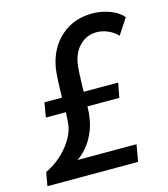

<svg xmlns="http://www.w3.org/2000/svg" viewBox="-107 -794 769 878"><g transform="rotate(-15 277.5 -355.0)"><path d="M555 -654 506 -579Q489 -598 462 -610Q435 -622 408 -622Q362 -622 329.5 -591Q297 -560 288 -508Q283 -479 281 -395V-374H444L431 -305H280Q280 -274 275 -247Q268 -200 242 -155Q216 -110 173 -80H452L438 0H9L20 -64Q81 -93 122.5 -142.5Q164 -192 173 -240Q176 -257 178 -305H83L95 -374H178Q180 -479 186 -514Q202 -604 262.5 -657Q323 -710 410 -710Q453 -710 493.5 -695Q534 -680 555 -654Z"/></g></svg>

Font: Sarabun Medium
Style: Italic
Weight: 500
Italic angle: -10°
Designer: Suppakit Chalermlarp | Katatrad Co.,Ltd.
Foundry: Cadson Demak Co.,Ltd.
Version: Version 1.000; ttfautohint (v1.6)